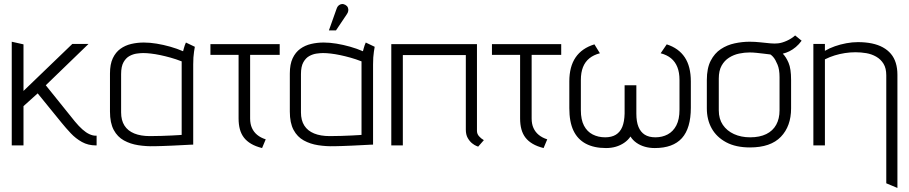

<svg xmlns="http://www.w3.org/2000/svg" viewBox="-20 -718 4488 948"><path d="M350 -118 206 -297 417 -501H337L96 -269V-499L38 -512V0H96V-194L166 -257L284 -112Q305 -86 329.5 -60Q354 -34 384.5 -17Q415 0 454 0H457V-48H452Q438 -48 421.5 -55.5Q405 -63 387 -79Q369 -95 350 -118Z M942 -487 898 -508Q892 -495 888 -480Q884 -465 884 -465Q854 -478 820.5 -487.5Q787 -497 753.5 -502.5Q720 -508 690 -508Q658 -508 628 -501Q598 -494 574.5 -477Q551 -460 537 -430.5Q523 -401 523 -355V-167Q523 -111 541.5 -76.5Q560 -42 592 -24.5Q624 -7 663 -1Q702 5 742 4Q757 4 781 3Q805 2 831.5 1Q858 0 881.5 -1.5Q905 -3 920 -3.5Q935 -4 934 -4V-400Q934 -437 938 -462Q942 -487 942 -487ZM578 -163V-352Q578 -390 590 -411Q602 -432 619.5 -441.5Q637 -451 655.5 -453.5Q674 -456 687 -456Q704 -456 725.5 -453.5Q747 -451 771 -446Q795 -441 822 -433.5Q849 -426 877 -415V-52Q877 -52 864 -51Q851 -50 828.5 -49Q806 -48 778 -47Q750 -46 720 -46Q675 -46 643 -59Q611 -72 594.5 -98Q578 -124 578 -163Z M1215 -133V-447H1361V-500H1019V-447H1158V-133Q1158 -103 1164.5 -79.5Q1171 -56 1184.5 -38.5Q1198 -21 1220 -8Q1242 5 1274 13L1292 -30Q1267 -38 1250 -52Q1233 -66 1224 -86Q1215 -106 1215 -133Z M1830 -487 1786 -508Q1780 -495 1776 -480Q1772 -465 1772 -465Q1742 -478 1708.5 -487.5Q1675 -497 1641.5 -502.5Q1608 -508 1578 -508Q1546 -508 1516 -501Q1486 -494 1462.5 -477Q1439 -460 1425 -430.5Q1411 -401 1411 -355V-167Q1411 -111 1429.5 -76.5Q1448 -42 1480 -24.5Q1512 -7 1551 -1Q1590 5 1630 4Q1645 4 1669 3Q1693 2 1719.5 1Q1746 0 1769.5 -1.5Q1793 -3 1808 -3.5Q1823 -4 1822 -4V-400Q1822 -437 1826 -462Q1830 -487 1830 -487ZM1466 -163V-352Q1466 -390 1478 -411Q1490 -432 1507.5 -441.5Q1525 -451 1543.5 -453.5Q1562 -456 1575 -456Q1592 -456 1613.5 -453.5Q1635 -451 1659 -446Q1683 -441 1710 -433.5Q1737 -426 1765 -415V-52Q1765 -52 1752 -51Q1739 -50 1716.5 -49Q1694 -48 1666 -47Q1638 -46 1608 -46Q1563 -46 1531 -59Q1499 -72 1482.5 -98Q1466 -124 1466 -163ZM1692 -647Q1698 -655 1699.5 -664Q1701 -673 1697.5 -681Q1694 -689 1685 -694Q1676 -699 1667.5 -698Q1659 -697 1652 -691Q1645 -685 1642 -675L1604 -568H1639Z M2335 -72V-500H1912V0H1969V-446H2280V-78Q2280 -53 2289.5 -36.5Q2299 -20 2311 -10.5Q2323 -1 2332 2.5Q2341 6 2341 6L2369 -26Q2355 -34 2345 -45.5Q2335 -57 2335 -72Z M2605 -133V-447H2751V-500H2409V-447H2548V-133Q2548 -103 2554.5 -79.5Q2561 -56 2574.5 -38.5Q2588 -21 2610 -8Q2632 5 2664 13L2682 -30Q2657 -38 2640 -52Q2623 -66 2614 -86Q2605 -106 2605 -133Z M3272 -499 3242 -455Q3273 -447 3293.5 -430Q3314 -413 3324.5 -386.5Q3335 -360 3335 -323V-176Q3335 -129 3319.5 -99Q3304 -69 3277 -54.5Q3250 -40 3216 -40Q3184 -40 3163.5 -53Q3143 -66 3132.5 -91.5Q3122 -117 3122 -157V-297H3064V-157Q3063 -117 3052.5 -91.5Q3042 -66 3021 -53Q3000 -40 2968 -40Q2934 -40 2906.5 -54Q2879 -68 2863.5 -97.5Q2848 -127 2848 -174V-323Q2848 -360 2858.5 -386.5Q2869 -413 2890 -430Q2911 -447 2942 -455L2915 -499Q2853 -480 2822 -434.5Q2791 -389 2791 -316V-184Q2791 -116 2811.5 -73Q2832 -30 2872.5 -8.5Q2913 13 2972 13Q2998 13 3020.5 6.5Q3043 0 3062 -13Q3081 -26 3093 -44Q3104 -26 3122.5 -13Q3141 0 3164 6.5Q3187 13 3213 13Q3303 13 3347 -36Q3391 -85 3391 -186V-316Q3391 -390 3361 -435Q3331 -480 3272 -499Z M3938 -517 3906 -543Q3888 -527 3864.5 -516.5Q3841 -506 3822 -504Q3806 -502 3783.5 -504Q3761 -506 3734.5 -509Q3708 -512 3681 -512Q3645 -512 3607.5 -504Q3570 -496 3539 -475.5Q3508 -455 3489 -418Q3470 -381 3470 -323V-183Q3470 -127 3494 -84Q3518 -41 3565.5 -15.5Q3613 10 3683 10Q3785 10 3835.5 -42.5Q3886 -95 3886 -183V-323Q3886 -379 3873.5 -408Q3861 -437 3845 -453Q3862 -457 3878 -465Q3894 -473 3909.5 -486Q3925 -499 3938 -517ZM3829 -337V-173Q3829 -132 3812.5 -102Q3796 -72 3763.5 -56Q3731 -40 3684 -40Q3639 -40 3604 -56Q3569 -72 3549 -101.5Q3529 -131 3529 -173V-330Q3529 -369 3543 -394Q3557 -419 3580 -433.5Q3603 -448 3629.5 -453.5Q3656 -459 3681 -459Q3698 -459 3716 -457Q3734 -455 3751.5 -453Q3769 -451 3784 -449Q3790 -445 3796.5 -438Q3803 -431 3808.5 -421Q3814 -411 3819 -399Q3824 -387 3826.5 -371.5Q3829 -356 3829 -337Z M4356 -346V187L4411 210V-349Q4411 -381 4403 -407Q4395 -433 4379 -452Q4363 -471 4339.5 -484Q4316 -497 4285 -503.5Q4254 -510 4216 -510Q4188 -510 4158.5 -504.5Q4129 -499 4102 -489.5Q4075 -480 4053 -467V-501H3996V0H4053V-425Q4077 -437 4101.5 -444.5Q4126 -452 4152 -456Q4178 -460 4204 -460Q4231 -460 4257.5 -455.5Q4284 -451 4306.5 -438Q4329 -425 4342.5 -403Q4356 -381 4356 -346Z"/></svg>

Font: AdventPro_ExpandedRegular
Style: ExpandedRegular
Weight: 400
Width: 7
Designer: VivaRado, Andreas Kalpakidis
Foundry: VivaRado, Andreas Kalpakidis
Version: Version 3.000